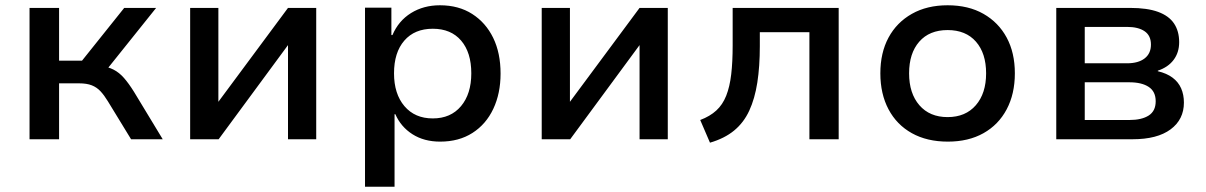

<svg xmlns="http://www.w3.org/2000/svg" viewBox="-20 -528 4571 728"><path d="M92 0V-498H204V-298H291L451 -498H572L375 -252L359 -279Q389 -275 410.5 -264Q432 -253 450 -232.5Q468 -212 488 -180L597 0H477L389 -144Q375 -167 361 -182Q347 -197 328 -204.5Q309 -212 280 -212H204V0Z M701 0V-498H808V-142L1072 -498H1179V0H1072V-357L809 0Z M1364 180V-499H1464V-395H1468Q1491 -449 1538.5 -478.5Q1586 -508 1648 -508Q1719 -508 1770.5 -475Q1822 -442 1850 -384.5Q1878 -327 1878 -249Q1878 -174 1850.5 -115.5Q1823 -57 1771.5 -24Q1720 9 1649 9Q1588 9 1544 -19Q1500 -47 1479 -95H1476V180ZM1621 -79Q1689 -79 1728 -125.5Q1767 -172 1767 -250Q1767 -329 1728.5 -374Q1690 -419 1621 -419Q1552 -419 1513 -374Q1474 -329 1474 -250Q1474 -172 1513.5 -125.5Q1553 -79 1621 -79Z M2034 0V-498H2141V-142L2405 -498H2512V0H2405V-357L2142 0Z M2672 13 2635 -73Q2672 -87 2696 -109Q2720 -131 2733.5 -165Q2747 -199 2752.5 -246Q2758 -293 2758 -356V-498H3160V0H3049V-406H2861V-353Q2861 -276 2851.5 -215Q2842 -154 2821 -108.5Q2800 -63 2763.5 -33Q2727 -3 2672 13Z M3574 9Q3495 9 3437.5 -23Q3380 -55 3349 -113.5Q3318 -172 3318 -250Q3318 -328 3349 -385.5Q3380 -443 3437.5 -475.5Q3495 -508 3573 -508Q3652 -508 3709 -475.5Q3766 -443 3797 -385.5Q3828 -328 3828 -250Q3828 -172 3797 -113.5Q3766 -55 3709 -23Q3652 9 3574 9ZM3573 -84Q3641 -84 3680 -129Q3719 -174 3719 -250Q3719 -326 3680.5 -370Q3642 -414 3573 -414Q3504 -414 3465.5 -370Q3427 -326 3427 -250Q3427 -174 3466 -129Q3505 -84 3573 -84Z M3985 0V-498H4265Q4330 -498 4371 -483Q4412 -468 4431.5 -439Q4451 -410 4451 -368Q4451 -329 4430 -301Q4409 -273 4370 -260V-258Q4404 -250 4426 -233.5Q4448 -217 4458.5 -193Q4469 -169 4469 -139Q4469 -75 4418.5 -37.5Q4368 0 4274 0ZM4093 -73H4262Q4309 -73 4335.5 -90Q4362 -107 4362 -144Q4362 -181 4335.5 -198.5Q4309 -216 4262 -216H4093ZM4093 -288H4253Q4296 -288 4320 -306.5Q4344 -325 4344 -359Q4344 -393 4320 -409.5Q4296 -426 4253 -426H4093Z"/></svg>

Font: Nunito Sans 7pt SemiBold
Style: Regular
Weight: 600
Designer: Vernon Adams
Foundry: Vernon Adams
Version: Version 3.101;gftools[0.9.27]